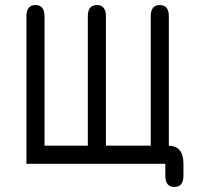

<svg xmlns="http://www.w3.org/2000/svg" viewBox="-20 -651 793 763"><path d="M329 -72V-586Q329 -631 365 -631Q401 -631 401 -586V-72H579V-586Q579 -631 615 -631Q651 -631 651 -586V-72Q709 -71 709 0V47Q709 92 673 92Q637 92 637 47V0H85V-586Q85 -631 121 -631Q157 -631 157 -586V-72Z"/></svg>

Font: Jura SemiBold
Style: Regular
Weight: 600
Designer: Daniel Johnson, Alexei Vanyashin
Foundry: Daniel Johnson
Version: Version 5.103